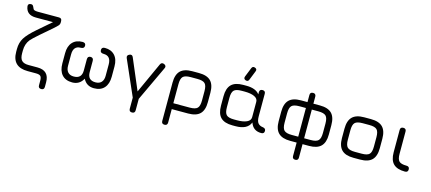

<svg xmlns="http://www.w3.org/2000/svg" viewBox="-65 -1414 5078 2263"><g transform="rotate(15 2474.0 -283.0)"><path d="M61 -728Q58 -746 67.5 -756Q77 -766 96 -766Q111 -766 118 -758Q125 -750 133 -731Q138 -713 152 -706.5Q166 -700 196 -700H453Q489 -700 489 -664V-643Q489 -626 476 -610.5Q463 -595 415 -553L286 -442Q207 -373 187 -348Q143 -293 143 -212V-179Q143 -117 169 -91Q195 -65 251 -65H361Q505 -65 505 79V134Q505 170 469 170Q433 170 433 134V79Q433 37 418 22Q403 7 361 7H261Q71 7 71 -179V-213Q71 -290 107 -348Q143 -406 238 -488L400 -628H191Q76 -628 61 -728Z M632 -187V-311Q632 -398 676 -445.5Q720 -493 797 -493Q837 -493 837 -457Q837 -421 794 -421Q704 -421 704 -316V-177Q704 -127 729 -99.5Q754 -72 801 -72Q898 -72 898 -171V-308Q898 -347 934 -347Q970 -347 970 -308V-171Q970 -72 1066 -72Q1113 -72 1138 -99.5Q1163 -127 1163 -177V-316Q1163 -421 1073 -421Q1030 -421 1030 -457Q1030 -493 1070 -493Q1147 -493 1191 -445.5Q1235 -398 1235 -311V-187Q1235 -98 1191.5 -49Q1148 0 1066 0Q975 0 934 -81Q891 0 801 0Q719 0 675.5 -49Q632 -98 632 -187Z M1538 124V-12L1349 -443Q1335 -475 1368 -490Q1402 -505 1415 -471L1574 -97L1745 -472Q1760 -504 1793 -490Q1827 -474 1810 -442L1610 -16V124Q1610 160 1574 160Q1538 160 1538 124Z M1945 164V-304Q1945 -402 1991 -448Q2037 -494 2135 -494H2217Q2315 -494 2361 -448Q2407 -402 2407 -304V-190Q2407 -92 2361 -46Q2315 0 2217 0H2017V164Q2017 200 1981 200Q1945 200 1945 164ZM2017 -72H2217Q2285 -72 2310 -97Q2335 -122 2335 -190V-304Q2335 -372 2310 -397Q2285 -422 2217 -422H2135Q2067 -422 2042 -397Q2017 -372 2017 -304Z M2769 -554Q2740 -566 2752 -596L2797 -708Q2809 -738 2839 -726Q2869 -715 2856 -685L2811 -572Q2800 -543 2769 -554ZM2567 -190V-304Q2567 -402 2613 -448Q2659 -494 2757 -494H2795Q2911 -494 2957 -432V-458Q2957 -494 2993 -494Q3029 -494 3029 -458V-186Q3029 -125 3050 -100.5Q3071 -76 3108 -72Q3145 -67 3145 -36Q3145 0 3108 0Q3008 0 2976 -94Q2939 0 2795 0H2757Q2659 0 2613 -46Q2567 -92 2567 -190ZM2639 -190Q2639 -122 2664 -97Q2689 -72 2757 -72H2795Q2869 -72 2913 -92.5Q2957 -113 2957 -153V-341Q2957 -381 2913 -401.5Q2869 -422 2795 -422H2757Q2689 -422 2664 -397Q2639 -372 2639 -304Z M3271 -189V-304Q3271 -402 3317 -448Q3363 -494 3461 -494H3541V-580Q3541 -616 3577 -616Q3594 -617 3603.5 -607Q3613 -597 3613 -580V-494H3693Q3791 -494 3837 -448Q3883 -402 3883 -304V-189Q3883 -92 3836.5 -46Q3790 0 3693 0H3613V164Q3613 200 3577 200Q3541 200 3541 164V0H3461Q3364 0 3317.5 -46Q3271 -92 3271 -189ZM3343 -189Q3343 -122 3368.5 -97Q3394 -72 3461 -72H3541V-422H3461Q3393 -422 3368 -397Q3343 -372 3343 -304ZM3613 -72H3693Q3760 -72 3785.5 -97Q3811 -122 3811 -189V-304Q3811 -372 3786 -397Q3761 -422 3693 -422H3613Z M4233 0Q4136 0 4089.5 -46Q4043 -92 4043 -189V-304Q4043 -402 4089 -448Q4135 -494 4233 -494H4315Q4413 -494 4459 -448Q4505 -402 4505 -304V-190Q4505 -92 4459 -46Q4413 0 4315 0ZM4115 -189Q4115 -122 4140.5 -97Q4166 -72 4233 -72H4315Q4383 -72 4408 -97Q4433 -122 4433 -190V-304Q4433 -372 4408 -397Q4383 -422 4315 -422H4233Q4165 -422 4140 -397Q4115 -372 4115 -304Z M4862 0Q4766 0 4720.5 -45Q4675 -90 4675 -186V-458Q4675 -494 4711 -494Q4747 -494 4747 -458V-186Q4747 -120 4771.5 -96Q4796 -72 4862 -72Q4899 -72 4899 -36Q4899 0 4862 0Z"/></g></svg>

Font: Jura SemiBold
Style: Regular
Weight: 600
Designer: Daniel Johnson, Alexei Vanyashin
Foundry: Daniel Johnson
Version: Version 5.103